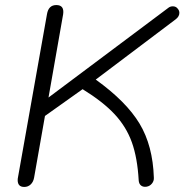

<svg xmlns="http://www.w3.org/2000/svg" viewBox="-20 -730 730 760"><path d="M529 -16Q524 -105 502 -166.5Q480 -228 434 -277.5Q388 -327 307 -377L158 -271L115 -27Q112 -10 101.5 0Q91 10 76 10Q50 10 50 -17Q50 -23 51 -27L166 -674Q172 -710 203 -710Q235 -710 230 -674L172 -344L645 -698Q653 -705 664 -705Q677 -705 684 -695Q690 -688 690 -679Q690 -665 676 -654L359 -415Q480 -328 532.5 -240.5Q585 -153 589 -27Q590 -14 581.5 -3.5Q573 7 560 9Q547 11 538.5 4.5Q530 -2 529 -16Z"/></svg>

Font: Kodchasan Light
Style: Italic
Weight: 300
Italic angle: -10°
Version: Version 1.000; ttfautohint (v1.6)